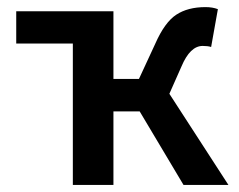

<svg xmlns="http://www.w3.org/2000/svg" viewBox="-20 -523 675 543"><path d="M186 0V-399.9H25.9V-491.2H300.8V-299.8H373L418.9 -398.9Q445.8 -460 478.5 -481.4Q511.2 -502.9 561 -502.9Q581.1 -502.9 596.2 -497.1L577.1 -390.1Q568.4 -393.1 553.2 -393.1Q517.6 -393.1 493.2 -335L459 -257.8L626 0H499L375 -208H300.8V0Z"/></svg>

Font: SourceSansPro-Semibold
Style: Regular
Weight: 600
Designer: Paul D. Hunt
Foundry: Adobe Systems Incorporated
Version: Version 2.020;PS 2.0;hotconv 1.0.86;makeotf.lib2.5.63406